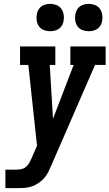

<svg xmlns="http://www.w3.org/2000/svg" viewBox="-20 -976 568 996"><path d="M8 0V-96H66Q79 -96 92 -99Q105 -102 115.5 -111Q126 -120 132.5 -132.5Q139 -145 145 -157V-158Q145 -158 145 -158Q145 -158 145 -158L172 -220L127 -639H84V-735H267V-639H238L255 -360L362 -639H345V-735H528V-639H473L247 -120Q240 -103 231.5 -86Q223 -69 211 -54Q197 -38 180 -26.5Q163 -15 143.5 -8.5Q124 -2 104.5 -1Q85 0 66 0ZM440 -814Q423 -814 407.5 -820Q392 -826 382.5 -839Q373 -852 370.5 -868.5Q368 -885 371 -902Q373 -914 379 -925Q385 -936 395 -943Q405 -950 417 -953Q429 -956 440 -956Q457 -956 472.5 -950Q488 -944 497.5 -931Q507 -918 510 -901.5Q513 -885 510 -868Q508 -856 502 -845Q496 -834 486 -827Q476 -820 464 -817Q452 -814 440 -814ZM240 -814Q223 -814 207.5 -820Q192 -826 182.5 -839Q173 -852 170.5 -868.5Q168 -885 171 -902Q173 -914 179 -925Q185 -936 195 -943Q205 -950 217 -953Q229 -956 240 -956Q257 -956 272.5 -950Q288 -944 297.5 -931Q307 -918 310 -901.5Q313 -885 310 -868Q308 -856 302 -845Q296 -834 286 -827Q276 -820 264 -817Q252 -814 240 -814Z"/></svg>

Font: Iosevka Slab Oblique
Style: Bold
Weight: 700
Italic angle: -9°
Monospace: yes
Designer: Belleve Invis
Foundry: Belleve Invis
Version: Version 11.1.1; ttfautohint (v1.8.3)